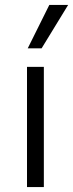

<svg xmlns="http://www.w3.org/2000/svg" viewBox="-20 -755 295 775"><path d="M89 -485H157V0H89ZM179 -735H255L148 -560H92Z"/></svg>

Font: Niramit Light
Style: Regular
Weight: 300
Designer: Katatrad Aksorn Co.,Ltd.
Foundry: Cadson Demak Co.,Ltd.
Version: Version 1.000; ttfautohint (v1.6)